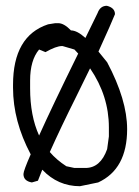

<svg xmlns="http://www.w3.org/2000/svg" viewBox="-20 -625 480 663"><path d="M86 -92Q25 -207 25 -322V-332Q25 -501 146 -541L171 -545H181Q201 -545 225 -520Q246 -520 275 -494L317 -580Q326 -605 349 -605Q377 -598 377 -576Q366 -548 320 -447L350 -410Q419 -280 419 -179Q419 -41 319 5L256 18Q180 18 126 -39L111 -1L90 5Q61 0 61 -24Q61 -35 86 -92ZM209 -51 237 -45H275Q327 -45 350 -110L356 -154V-185Q356 -294 291 -389L242 -289Q191 -187 152 -100Q175 -73 209 -51ZM137 -445 115 -454Q84 -417 84 -347V-320Q84 -225 115 -157Q159 -255 250 -440L237 -454L196 -466H194Q174 -466 137 -445Z"/></svg>

Font: Just Me Again Down Here
Style: Regular
Weight: 400
Designer: Kimberly Geswein
Foundry: Kimberly Geswein
Version: Version 1.002 2007